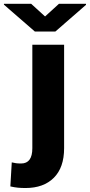

<svg xmlns="http://www.w3.org/2000/svg" viewBox="-99 -760 465 994"><path d="M68.4 -528.3H232.9V7.3Q232.9 107.4 179.7 160.4Q126.5 213.4 33.2 213.4Q12.2 213.4 -6.1 211.7Q-24.4 210 -45.4 205.1L-38.1 80.6Q-25.4 83.5 -15.9 85Q-6.3 86.4 10.3 86.4Q68.4 86.4 68.4 7.3ZM62.5 -740.2 134.3 -674.8 206.1 -740.2H346.2V-734.9L187.5 -596.7H81.5L-78.6 -735.8V-740.2Z"/></svg>

Font: Vazirmatn UI Black
Style: Regular
Weight: 900
Designer: Saber Rastikerdar
Foundry: Saber Rastikerdar
Version: Version 33.003